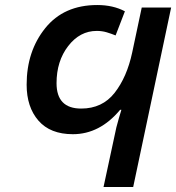

<svg xmlns="http://www.w3.org/2000/svg" viewBox="-20 -744 701 764"><path d="M392 0H510L661 -714H544L506 -535Q485 -437 436 -374.5Q387 -312 303 -312Q205 -312 205 -413Q205 -501 251.5 -561Q298 -621 365 -621Q386 -621 404.5 -615.5Q423 -610 440 -603L477 -699Q430 -724 367 -724Q234 -724 160 -632Q86 -540 86 -407Q86 -318 133 -264Q180 -210 270 -210Q377 -210 458 -307H463Q458 -290 453 -273.5Q448 -257 443 -237Z"/></svg>

Font: Noto Sans UI Medium
Style: Italic
Weight: 500
Italic angle: -12°
Designer: Monotype Design Team
Foundry: Monotype Imaging Inc.
Version: Version 1.901